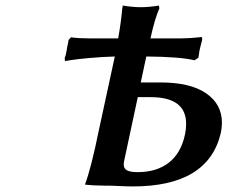

<svg xmlns="http://www.w3.org/2000/svg" viewBox="-20 -671 822 694"><path d="M337.9 -203.1 395 -466.8Q346.7 -465.3 301.5 -461.2Q256.3 -457 235.4 -453.6L214.8 -450.2L213.9 -461.9Q217.8 -469.2 221.2 -490.2Q221.7 -492.2 222.2 -496.1Q222.7 -500 223.1 -502Q226.1 -514.2 228 -526.9L236.8 -536.1Q263.7 -532.2 304.2 -532.2H407.2Q417 -586.9 421.9 -640.1Q421.9 -640.6 422.9 -645.5Q423.8 -650.4 423.8 -650.9Q460 -645 488.8 -645Q519.5 -645 554.2 -650.9L556.2 -641.1Q539.1 -602.5 523.9 -532.2H634.8Q663.6 -532.2 710 -537.1L710.9 -527.8Q710.4 -526.4 704.1 -501L701.2 -488.8Q700.7 -486.3 699.7 -479Q698.7 -471.7 698.2 -469.2Q698.2 -468.3 697.5 -465.3Q696.8 -462.4 696.8 -461.9L683.1 -453.1Q631.8 -465.8 508.8 -466.8Q505.4 -449.7 498.8 -419.9Q492.2 -390.1 488.8 -373H560.1Q668 -373 725.1 -333.7Q782.2 -294.4 782.2 -227.1Q782.2 -209 777.8 -189Q731.9 2.9 460 2.9Q439 2.9 400.9 1Q384.8 0 356 0Q337.4 0 320.1 -1Q302.7 -2 294.9 -2.9L287.1 -3.9Q309.6 -63.5 337.9 -203.1ZM478 -319.8 428.2 -86.9Q424.3 -66.4 435.5 -57.6Q446.8 -48.8 477.1 -48.8Q546.9 -48.8 590.8 -83.5Q634.8 -118.2 648.9 -186Q652.8 -205.1 652.8 -223.1Q652.8 -319.8 524.9 -319.8Z"/></svg>

Font: Linear Smooth
Style: Bold Italic
Weight: 700
Designer: Philipp H. Poll, Flanker
Foundry: Philipp H. Poll, reworked by Flanker
Version: Version 1.061 | FøM Fix